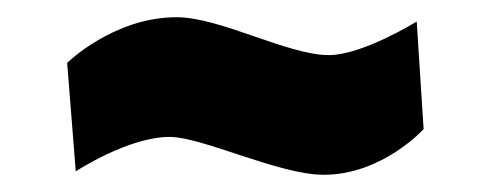

<svg xmlns="http://www.w3.org/2000/svg" viewBox="-20 -413 570 223"><path d="M464 -388C464 -388 401 -349 362 -349C314 -349 236 -393 185 -393C112 -393 58 -340 58 -340L68 -214C68 -214 129 -254 177 -254C215 -254 304 -210 356 -210C424 -210 472 -263 472 -263Z"/></svg>

Font: TitilliumMaps29L
Style: 999 wt
Weight: 900
Designer: Campivisivi
Foundry: Accademia di Belle Arti di Urbino and students of MA course of Visual design